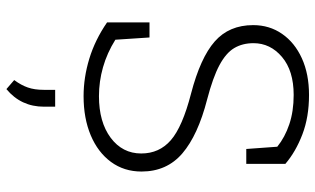

<svg xmlns="http://www.w3.org/2000/svg" viewBox="-220 -542 1022 623"><g transform="rotate(90 291.5 -230.0)"><path d="M291.5 10.3Q231 10.3 169.9 -8.3Q108.9 -26.9 52.2 -65.9V-203.6H101.1L108.4 -92.8Q151.4 -65.9 197.8 -52.7Q244.1 -39.6 291.5 -39.6Q375.5 -39.6 426.5 -77.6Q477.5 -115.7 477.5 -176.8Q477.5 -235.4 434.3 -272.9Q391.1 -310.5 283.2 -338.4Q167 -368.7 114 -415.3Q61 -461.9 61 -540Q61 -592.8 89.4 -633.8Q117.7 -674.8 168.7 -698Q219.7 -721.2 287.6 -721.2Q359.4 -721.2 415.5 -699.7Q471.7 -678.2 511.2 -644.5V-517.6H462.9L455.6 -618.2Q424.8 -643.1 382.8 -657.2Q340.8 -671.4 287.6 -671.4Q209 -671.4 164.3 -633.5Q119.6 -595.7 119.6 -541Q119.6 -505.4 135.5 -478.5Q151.4 -451.7 191.2 -430.4Q231 -409.2 302.2 -390.6Q418 -360.8 477.1 -310.3Q536.1 -259.8 536.1 -177.7Q536.1 -121.1 504.9 -78.6Q473.6 -36.1 418.5 -12.9Q363.3 10.3 291.5 10.3ZM268.6 260.7 239.3 235.4Q255.9 212.9 263.4 191.2Q271 169.4 271 139.6V102.5H325.7V138.7Q325.7 213.4 268.6 260.7Z"/></g></svg>

Font: Roboto Slab Light
Style: Regular
Weight: 300
Designer: Google
Version: Version 2.000; ttfautohint (v1.8.1.43-b0c9)